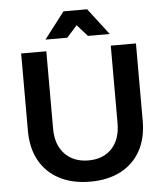

<svg xmlns="http://www.w3.org/2000/svg" viewBox="-60 -956 876 1018"><g transform="rotate(-5 378.0 -447.0)"><path d="M207 -288Q207 -202 254 -153Q301 -104 380 -104Q458 -104 504 -152.5Q550 -201 550 -288V-700H684V-288Q684 -196 647.5 -129.5Q611 -63 542.5 -27Q474 9 380 9Q285 9 216 -27Q147 -63 110 -129.5Q73 -196 73 -288V-700H207ZM316 -903H442L550 -762H434L342 -865H416L324 -762H208Z"/></g></svg>

Font: Alexandria Medium
Style: Regular
Weight: 500
Designer: Mohamed Gaber
Foundry: Kief Type Foundry
Version: Version 5.100